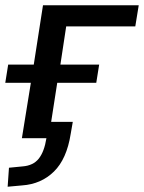

<svg xmlns="http://www.w3.org/2000/svg" viewBox="-22 -524 546 728"><path d="M7 184 12 112 63 107Q104 104 125 77.5Q146 51 154 0H61L95 -210H-2L9 -279H106L141 -504H504L491 -424H229L207 -279H354L343 -210H195L172 -62H254L246 -16Q231 79 182.5 126.5Q134 174 62 179Z"/></svg>

Font: Winston Medium
Style: Italic
Weight: 500
Italic angle: -9°
Designer: Original fonts by Vernon Adams / Changes by Cristiano Sobral
Foundry: Original fonts by Vernon Adams / Changes by Cristiano Sobral
Version: Version 2.503;July 17, 2020;FontCreator 13.0.0.2655 64-bit